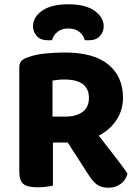

<svg xmlns="http://www.w3.org/2000/svg" viewBox="-20 -867 645 896"><path d="M554 -411Q554 -353 523.5 -307Q493 -261 441 -234Q482 -180 519.5 -132.5Q557 -85 575 -56Q566 -24 541.5 -7.5Q517 9 488 9Q450 9 430 -7.5Q410 -24 392 -53L296 -202H227V-1Q216 2 196 4.5Q176 7 154 7Q107 7 88.5 -9Q70 -25 70 -67V-552Q70 -572 80.5 -583Q91 -594 111 -600Q143 -612 188 -617Q233 -622 282 -622Q418 -622 486 -565.5Q554 -509 554 -411ZM287 -323Q335 -323 365 -344.5Q395 -366 395 -410Q395 -496 280 -496Q264 -496 251 -494.5Q238 -493 225 -491V-323ZM299 -734Q268 -734 248.5 -718.5Q229 -703 223 -680Q218 -679 214 -679Q210 -679 205 -679Q169 -679 151.5 -699Q134 -719 134 -744Q134 -787 176.5 -817Q219 -847 299 -847Q379 -847 421.5 -816.5Q464 -786 464 -744Q464 -719 446.5 -699Q429 -679 393 -679Q388 -679 384 -679Q380 -679 375 -680Q370 -703 350 -718.5Q330 -734 299 -734Z"/></svg>

Font: Baloo Chettan 2
Style: Bold
Weight: 700
Designer: Maithili Shingre, Unnati Kotecha and Ek Type
Foundry: Ek Type
Version: Version 1.640;hotconv 1.0.111;makeotfexe 2.5.65597; ttfautoh